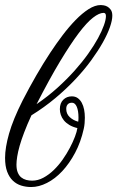

<svg xmlns="http://www.w3.org/2000/svg" viewBox="-30 -732 467 765"><path d="M278.3 -221.7Q259.8 -226.1 246.3 -234.1Q232.9 -242.2 224.6 -252.4Q216.3 -262.7 212.4 -274.2Q208.5 -285.6 208.5 -296.9Q208.5 -321.3 222.2 -334.7Q235.8 -348.1 256.3 -348.1Q270 -348.1 279.8 -341.1Q289.6 -334 295.9 -322.3Q302.2 -310.5 305.2 -295.2Q308.1 -279.8 308.1 -263.2Q308.1 -252 307.1 -241Q306.2 -230 303.7 -218.8Q292 -166 269.3 -123.3Q246.6 -80.6 218 -50Q189.5 -19.5 157.2 -3.2Q125 13.2 94.2 13.2Q73.2 13.2 54.4 7.3Q35.6 1.5 21.2 -12.2Q6.8 -25.9 -1.5 -48.1Q-9.8 -70.3 -9.8 -103Q-9.8 -143.6 6.1 -199.7Q22 -255.9 60.1 -331.5Q114.7 -437.5 169.9 -521.5Q193.4 -557.1 219.2 -591.3Q245.1 -625.5 271.2 -652.3Q297.4 -679.2 323 -695.6Q348.6 -711.9 371.6 -711.9Q374.5 -711.9 382.1 -710.9Q389.6 -710 397.5 -705.8Q405.3 -701.7 411.4 -693.1Q417.5 -684.6 417.5 -669.4Q417.5 -651.4 408 -623.8Q398.4 -596.2 379.6 -562.7Q360.8 -529.3 333.3 -491.5Q305.7 -453.6 269.8 -415.5Q233.9 -377.4 190.2 -340.8Q146.5 -304.2 95.2 -272.5Q78.1 -235.4 66.7 -205.3Q55.2 -175.3 48.3 -151.1Q41.5 -127 38.6 -108.4Q35.6 -89.8 35.6 -76.2Q35.6 -57.1 40.8 -44.7Q45.9 -32.2 54.7 -25.1Q63.5 -18.1 74.7 -15.1Q85.9 -12.2 98.1 -12.2Q121.1 -12.2 142.8 -23.9Q164.6 -35.6 184.1 -54.4Q203.6 -73.2 220 -96.7Q236.3 -120.1 248.5 -143.3Q260.7 -166.5 268.6 -187.3Q276.4 -208 278.3 -221.7ZM115.7 -316.9Q160.6 -347.7 198.5 -381.8Q236.3 -416 267.1 -450.4Q297.9 -484.9 321.3 -517.8Q344.7 -550.8 360.4 -579.6Q376 -608.4 384 -631.1Q392.1 -653.8 392.1 -668Q392.1 -680.7 382.8 -680.7Q365.2 -680.7 340.6 -661.6Q315.9 -642.6 283.4 -599.6Q251 -556.6 209.2 -487.3Q167.5 -418 115.7 -316.9ZM281.7 -247.1Q282.2 -251.5 282.5 -255.9Q282.7 -260.3 282.7 -264.2Q282.7 -290.5 275.9 -306.6Q269 -322.8 256.3 -322.8Q253.4 -322.8 249.8 -322Q246.1 -321.3 242.4 -318.6Q238.8 -315.9 236.3 -311Q233.9 -306.2 233.9 -298.3Q233.9 -278.3 247.8 -265.4Q261.7 -252.4 281.7 -247.1Z"/></svg>

Font: Parisienne
Style: Regular
Weight: 400
Designer: Astigmatic (AOETI)
Foundry: Astigmatic (AOETI)
Version: Version 1.000